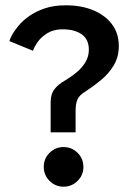

<svg xmlns="http://www.w3.org/2000/svg" viewBox="-20 -692 509 724"><path d="M171 -193V-306Q171 -337 185.2 -355.5Q199.5 -374 224.5 -388Q245.5 -400.5 266.2 -417Q287 -433.5 301 -455.5Q315 -477.5 315 -504.5Q315 -543.5 288.2 -562.5Q261.5 -581.5 215.5 -581.5Q183.5 -581.5 160.2 -567.8Q137 -554 123.2 -535.2Q109.5 -516.5 104.5 -500.5L15.5 -537Q17 -544.5 25.5 -560.2Q34 -576 50 -595.2Q66 -614.5 91 -632Q116 -649.5 150 -660.8Q184 -672 228 -672Q287.5 -672 332.5 -653Q377.5 -634 402.8 -599.8Q428 -565.5 428 -519Q428 -476.5 408.5 -444.8Q389 -413 360.2 -389.5Q331.5 -366 303 -347.5Q280 -334 272.5 -317.8Q265 -301.5 265 -272V-193ZM219.5 12Q189 12 167 -9.8Q145 -31.5 145 -62.5Q145 -94 167 -115.8Q189 -137.5 219.5 -137.5Q250.5 -137.5 272.5 -115.8Q294.5 -94 294.5 -62.5Q294.5 -31.5 272.5 -9.8Q250.5 12 219.5 12Z"/></svg>

Font: League Spartan Thin Medium
Style: Regular
Weight: 500
Version: Version 2.002